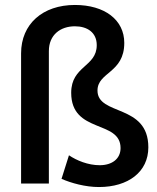

<svg xmlns="http://www.w3.org/2000/svg" viewBox="-20 -740 633 774"><path d="M379 14C497 14 578 -47 578 -146C578 -323 373 -272 373 -375C373 -450 481 -445 481 -567C481 -660 402 -720 282 -720C152 -720 65 -643 65 -525V0H177V-534C177 -600 224 -634 282 -634C332 -634 370 -609 370 -558C370 -470 267 -475 267 -366C267 -200 466 -258 466 -143C466 -100 432 -74 382 -74C335 -74 289 -93 258 -114L228 -19C267 -2 324 14 379 14Z"/></svg>

Font: Ronzino Medium
Style: Regular
Weight: 500
Designer: Nunzio Mazzaferro
Foundry: Collletttivo
Version: Version 1.000;Glyphs 3.3 (3337)